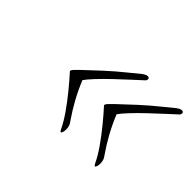

<svg xmlns="http://www.w3.org/2000/svg" viewBox="-80 -590 704 704"><g transform="rotate(45 272.0 -238.5)"><path d="M452 -53Q449 -53 445 -61Q433 -87 411 -118.5Q389 -150 364 -180.5Q339 -211 318 -234Q316 -236 318 -240Q320 -245 341 -265Q362 -285 402 -322Q437 -354 467 -378Q497 -402 511 -414Q524 -424 532 -424Q541 -424 541 -416Q541 -411 537 -407Q525 -396 501 -374Q477 -352 450 -326.5Q423 -301 402 -278.5Q381 -256 373 -244Q390 -203 408.5 -170Q427 -137 441 -117Q455 -97 456 -93Q459 -84 459 -74Q459 -66 457 -59.5Q455 -53 452 -53ZM275 -53Q272 -53 268 -61Q256 -87 234 -118.5Q212 -150 187 -180.5Q162 -211 141 -234Q139 -236 141 -240Q143 -245 164 -265Q185 -285 225 -322Q260 -354 290 -378Q320 -402 334 -414Q347 -424 355 -424Q364 -424 364 -416Q364 -411 360 -407Q348 -396 324 -374Q300 -352 273 -326.5Q246 -301 225 -278.5Q204 -256 196 -244Q213 -203 231.5 -170Q250 -137 264 -117Q278 -97 279 -93Q282 -84 282 -74Q282 -66 280 -59.5Q278 -53 275 -53Z"/></g></svg>

Font: WindSong
Style: Regular
Weight: 400
Designer: Robert E. Leuschke
Foundry: Robert E. Leuschke
Version: Version 1.010; ttfautohint (v1.8.3)